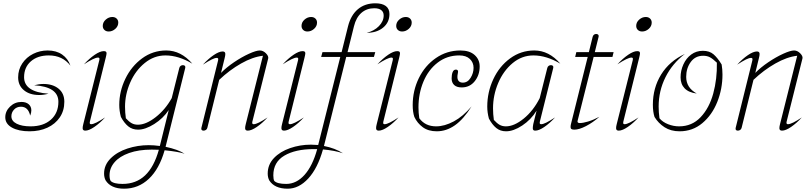

<svg xmlns="http://www.w3.org/2000/svg" viewBox="-20 -786 4923 1164"><path d="M90 -317Q90 -364 115 -401.5Q140 -439 181 -459.5Q222 -480 269 -480Q321 -480 356.5 -455.5Q392 -431 407 -388Q359 -450 276 -450Q208 -450 167 -414Q126 -378 126 -318Q126 -273 163.5 -248Q201 -223 274 -218Q245 -210 218 -210Q160 -210 125 -239Q90 -268 90 -317ZM12 -75Q12 -112 41 -140Q70 -168 110 -168Q138 -168 154 -154Q170 -140 170 -117Q170 -102 163 -85Q151 -139 107 -139Q81 -139 65 -121.5Q49 -104 49 -81Q49 -52 81 -36Q113 -20 165 -20Q243 -20 288.5 -60.5Q334 -101 334 -169Q334 -260 187 -269Q217 -277 243 -277Q300 -277 335 -248.5Q370 -220 370 -169Q370 -115 342.5 -74.5Q315 -34 267.5 -12Q220 10 159 10Q93 10 52.5 -12.5Q12 -35 12 -75Z M603 -629Q603 -651 621 -667Q639 -683 661 -683Q677 -683 687 -673.5Q697 -664 697 -649Q697 -627 679 -611Q661 -595 639 -595Q623 -595 613 -604.5Q603 -614 603 -629ZM481 -9Q481 -19 485 -34L582 -421Q583 -424 583 -429Q583 -437 574 -437Q552 -437 489 -396Q522 -432 554.5 -454Q587 -476 609 -476Q618 -476 622 -473Q626 -470 626 -463Q626 -456 621 -436L525 -49Q524 -46 524 -41Q524 -33 533 -33Q555 -33 617 -74Q585 -39 552 -16.5Q519 6 497 6Q481 6 481 -9Z M1103 -374 984 103V104Q1059 120 1099 146Q1059 133 978 125Q946 238 882.5 298Q819 358 732 358Q652 358 620 307Q611 289 611 266Q611 214 650.5 174.5Q690 135 752.5 114.5Q815 94 882 94Q912 94 949 99L1003 -119Q969 -68 915 -34Q861 0 817 0Q782 0 757.5 -20Q733 -40 713 -77Q703 -114 703 -150Q703 -232 740 -308.5Q777 -385 842 -432.5Q907 -480 988 -480Q1077 -480 1146 -400Q1062 -450 983 -450Q914 -450 857.5 -404Q801 -358 769.5 -286Q738 -214 738 -139Q738 -104 743 -69Q761 -49 777.5 -39.5Q794 -30 816 -30Q865 -30 923.5 -75.5Q982 -121 1021 -191L1067 -374Q1069 -382 1075 -386.5Q1081 -391 1089 -391Q1097 -391 1101 -386.5Q1105 -382 1103 -374ZM943 122Q928 121 900 121Q821 121 763 141.5Q705 162 674.5 197.5Q644 233 644 277Q644 299 651 311Q669 329 723 329Q805 329 859.5 277.5Q914 226 943 122Z M1201 -11 1302 -419Q1303 -422 1303 -427Q1303 -435 1294 -435Q1283 -435 1263.5 -425.5Q1244 -416 1210 -394Q1243 -430 1275.5 -452Q1308 -474 1330 -474Q1346 -474 1346 -459Q1346 -449 1342 -434L1320 -344Q1352 -377 1398.5 -408.5Q1445 -440 1489 -460Q1533 -480 1555 -480Q1575 -480 1592 -463Q1609 -446 1606 -432L1510 -49Q1509 -46 1509 -42Q1509 -33 1518 -33Q1541 -33 1602 -74Q1570 -39 1537 -16.5Q1504 6 1482 6Q1466 6 1466 -9Q1466 -19 1470 -34L1574 -448Q1512 -441 1441.5 -401Q1371 -361 1309 -302L1237 -11Q1235 -3 1228.5 1.5Q1222 6 1214 6Q1206 6 1202.5 1.5Q1199 -3 1201 -11Z M1808 -629Q1808 -651 1826 -667Q1844 -683 1866 -683Q1882 -683 1892 -673.5Q1902 -664 1902 -649Q1902 -627 1884 -611Q1866 -595 1844 -595Q1828 -595 1818 -604.5Q1808 -614 1808 -629ZM1686 -9Q1686 -19 1690 -34L1787 -421Q1788 -424 1788 -429Q1788 -437 1779 -437Q1757 -437 1694 -396Q1727 -432 1759.5 -454Q1792 -476 1814 -476Q1823 -476 1827 -473Q1831 -470 1831 -463Q1831 -456 1826 -436L1730 -49Q1729 -46 1729 -41Q1729 -33 1738 -33Q1760 -33 1822 -74Q1790 -39 1757 -16.5Q1724 6 1702 6Q1686 6 1686 -9Z M2306 -692Q2306 -713 2291.5 -724.5Q2277 -736 2249 -736Q2203 -736 2171 -708Q2139 -680 2126 -627L2087 -470H2255L2247 -441H2079L1944 99Q2011 112 2059 143Q2008 126 1938 120Q1906 234 1849 296Q1792 358 1724 358Q1644 358 1612 307Q1603 289 1603 266Q1603 212 1640.5 172.5Q1678 133 1738.5 112Q1799 91 1865 91Q1881 91 1909 93L2043 -441H1927L1935 -470H2051L2090 -627Q2107 -694 2149.5 -730Q2192 -766 2256 -766Q2297 -766 2319 -749.5Q2341 -733 2341 -701Q2341 -650 2302.5 -618.5Q2264 -587 2203 -587Q2248 -598 2277 -627.5Q2306 -657 2306 -692ZM1903 118H1881Q1771 118 1704 157.5Q1637 197 1637 277Q1637 301 1643 311Q1661 329 1715 329Q1777 329 1826 274.5Q1875 220 1903 118ZM2382 -629Q2382 -651 2400 -667Q2418 -683 2440 -683Q2456 -683 2466 -673.5Q2476 -664 2476 -649Q2476 -627 2458 -611Q2440 -595 2418 -595Q2402 -595 2392 -604.5Q2382 -614 2382 -629ZM2260 -9Q2260 -19 2264 -34L2361 -421Q2362 -424 2362 -429Q2362 -437 2353 -437Q2331 -437 2268 -396Q2301 -432 2333.5 -454Q2366 -476 2388 -476Q2397 -476 2401 -473Q2405 -470 2405 -463Q2405 -456 2400 -436L2304 -49Q2303 -46 2303 -41Q2303 -33 2312 -33Q2334 -33 2396 -74Q2364 -39 2331 -16.5Q2298 6 2276 6Q2260 6 2260 -9Z M2492 -77Q2482 -107 2482 -149Q2482 -236 2519 -312Q2556 -388 2622.5 -434Q2689 -480 2771 -480Q2827 -480 2857.5 -452.5Q2888 -425 2888 -383Q2888 -331 2858 -293.5Q2828 -256 2779 -256Q2749 -256 2733.5 -270.5Q2718 -285 2718 -311Q2718 -333 2724 -348.5Q2730 -364 2744 -364Q2757 -364 2757 -351Q2757 -346 2755 -338Q2753 -330 2753 -319Q2753 -303 2761.5 -294Q2770 -285 2786 -285Q2815 -285 2833 -314Q2851 -343 2851 -375Q2851 -407 2828.5 -428.5Q2806 -450 2764 -450Q2690 -450 2633.5 -406.5Q2577 -363 2547 -291Q2517 -219 2517 -135Q2517 -102 2522 -69Q2558 -20 2624 -20Q2675 -20 2731 -50Q2787 -80 2839 -141Q2790 -63 2738 -26.5Q2686 10 2628 10Q2577 10 2543.5 -14.5Q2510 -39 2492 -77Z M3252 -41Q3252 -33 3261 -33Q3272 -33 3291.5 -42.5Q3311 -52 3345 -74Q3312 -38 3279.5 -16Q3247 6 3225 6Q3217 6 3213.5 2.5Q3210 -1 3210 -9Q3210 -18 3213 -34L3233 -115Q3199 -60 3146 -25Q3093 10 3048 10Q3013 10 2988.5 -10Q2964 -30 2944 -67Q2934 -104 2934 -140Q2934 -227 2970.5 -305.5Q3007 -384 3072.5 -432Q3138 -480 3219 -480Q3308 -480 3377 -400Q3293 -450 3214 -450Q3144 -450 3088 -403.5Q3032 -357 3000.5 -283Q2969 -209 2969 -129Q2969 -94 2974 -59Q2992 -39 3008.5 -29.5Q3025 -20 3047 -20Q3097 -20 3155 -67Q3213 -114 3252 -191L3298 -374Q3300 -382 3306 -386.5Q3312 -391 3320 -391Q3328 -391 3332 -386.5Q3336 -382 3334 -374L3253 -49Q3252 -46 3252 -41Z M3482 -55Q3481 -53 3481 -50Q3481 -40 3495 -40Q3514 -40 3544.5 -49Q3575 -58 3614 -78Q3574 -43 3532.5 -21.5Q3491 0 3462 0Q3450 0 3444.5 -3.5Q3439 -7 3439 -16Q3439 -27 3443 -40L3543 -441H3467L3474 -470H3550L3573 -563Q3578 -580 3595 -580Q3603 -580 3607 -575Q3611 -570 3609 -563L3586 -470H3700L3693 -441H3579Z M3837 -629Q3837 -651 3855 -667Q3873 -683 3895 -683Q3911 -683 3921 -673.5Q3931 -664 3931 -649Q3931 -627 3913 -611Q3895 -595 3873 -595Q3857 -595 3847 -604.5Q3837 -614 3837 -629ZM3715 -9Q3715 -19 3719 -34L3816 -421Q3817 -424 3817 -429Q3817 -437 3808 -437Q3786 -437 3723 -396Q3756 -432 3788.5 -454Q3821 -476 3843 -476Q3852 -476 3856 -473Q3860 -470 3860 -463Q3860 -456 3855 -436L3759 -49Q3758 -46 3758 -41Q3758 -33 3767 -33Q3789 -33 3851 -74Q3819 -39 3786 -16.5Q3753 6 3731 6Q3715 6 3715 -9Z M3948 -77Q3938 -108 3938 -151Q3938 -253 3988 -334Q4038 -415 4132 -459Q4056 -401 4014.5 -318Q3973 -235 3973 -140Q3973 -106 3978 -69Q3997 -46 4030 -33Q4063 -20 4097 -20Q4175 -20 4227.5 -75.5Q4280 -131 4304 -219Q4328 -307 4326 -406Q4302 -429 4284.5 -438.5Q4267 -448 4243 -448Q4195 -448 4167.5 -410Q4140 -372 4140 -320Q4140 -254 4204 -219Q4155 -225 4130.5 -250.5Q4106 -276 4106 -317Q4106 -358 4123 -395.5Q4140 -433 4170.5 -455.5Q4201 -478 4241 -478Q4281 -478 4305.5 -457Q4330 -436 4355 -395Q4360 -365 4360 -334Q4360 -247 4328.5 -168Q4297 -89 4238 -39.5Q4179 10 4100 10Q4047 10 4009 -14.5Q3971 -39 3948 -77Z M4440 -11 4541 -419Q4542 -422 4542 -427Q4542 -435 4533 -435Q4522 -435 4502.5 -425.5Q4483 -416 4449 -394Q4482 -430 4514.5 -452Q4547 -474 4569 -474Q4585 -474 4585 -459Q4585 -449 4581 -434L4559 -344Q4591 -377 4637.5 -408.5Q4684 -440 4728 -460Q4772 -480 4794 -480Q4814 -480 4831 -463Q4848 -446 4845 -432L4749 -49Q4748 -46 4748 -42Q4748 -33 4757 -33Q4780 -33 4841 -74Q4809 -39 4776 -16.5Q4743 6 4721 6Q4705 6 4705 -9Q4705 -19 4709 -34L4813 -448Q4751 -441 4680.5 -401Q4610 -361 4548 -302L4476 -11Q4474 -3 4467.5 1.5Q4461 6 4453 6Q4445 6 4441.5 1.5Q4438 -3 4440 -11Z"/></svg>

Font: Srisakdi
Style: Regular
Weight: 400
Designer: Cadson Demak Co.,Ltd.
Foundry: Cadson Demak Co.,Ltd.
Version: Version 1.000